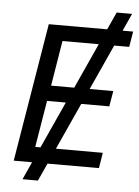

<svg xmlns="http://www.w3.org/2000/svg" viewBox="-60 -865 727 1005"><g transform="rotate(5 303.0 -363.0)"><path d="M96.7 92.8 511.7 -819.3H592.8L177.7 92.8ZM42.5 0 163.1 -727.5H606.4L592.8 -646H242.2L203.1 -408.2H529.8L516.1 -326.7H189L148.4 -81.5H503.4L490.2 0Z"/></g></svg>

Font: Adwaita Sans
Style: Italic
Weight: 400
Italic angle: -9.39999°
Designer: Rasmus Andersson
Foundry: rsms
Version: Version 4.001;git-9221beed3